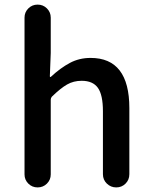

<svg xmlns="http://www.w3.org/2000/svg" viewBox="-20 -817 660 837"><path d="M86.9 -56.6V-740.2Q86.9 -763.7 103.5 -780.3Q120.1 -796.9 144 -796.9Q168 -796.9 184.6 -780.3Q201.2 -763.7 201.2 -740.2V-585.9L197.3 -484.4Q197.3 -482.4 199.2 -481.4Q201.2 -480.5 202.1 -482.4Q243.2 -520.5 284.2 -542.5Q325.2 -564.5 375 -564.5Q543.9 -564.5 543.9 -345.7V-57.6Q543.9 -33.2 527.3 -16.6Q510.7 0 486.8 0Q462.9 0 445.8 -16.6Q428.7 -33.2 428.7 -57.6V-332Q428.7 -403.3 406.7 -434.1Q384.8 -464.8 335.9 -464.8Q300.8 -464.8 272.5 -448.7Q244.1 -432.6 206.1 -395.5Q201.2 -389.6 201.2 -382.8V-56.6Q201.2 -33.2 184.6 -16.6Q168 0 144 0Q120.1 0 103.5 -16.6Q86.9 -33.2 86.9 -56.6Z"/></svg>

Font: Gen Jyuu Gothic P Medium
Style: Regular
Weight: 500
Designer: [Source Han Sans]
Ryoko NISHIZUKA  (kana & ideographs); Paul D. Hunt (Latin, Greek & Cyrillic); Wenlong ZHANG  (bopomofo
Version: Version 1.002.20150607